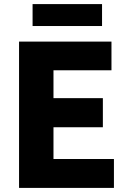

<svg xmlns="http://www.w3.org/2000/svg" viewBox="-20 -917 634 937"><path d="M73 -714H524V-574H241V-438H482V-296H241V-141H536V0H73ZM139 -897H478V-790H139Z"/></svg>

Font: Nebula Sans Bold
Style: Regular
Weight: 700
Designer: Paul D. Hunt for Adobe (as Source Sans)
Foundry: Nebula Entertainment & Broadcasting LLC
Version: Version 1.010